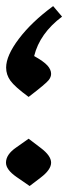

<svg xmlns="http://www.w3.org/2000/svg" viewBox="-20 -622 276 642"><path d="M75.7 -158.2 116.7 -127Q150.9 -101.1 150.9 -78.1Q150.9 -54.7 116.2 -28.3L79.1 0L35.2 -30.3Q0 -54.7 0 -78.1Q0 -105.5 34.2 -128.9ZM157.7 -601.6 187.5 -566.4Q112.8 -510.3 94.2 -434.6Q126.5 -416.5 138.7 -402.8Q150.9 -389.2 150.9 -375Q150.9 -364.7 143.1 -354.5Q133.8 -342.3 75.7 -297.9Q29.3 -332 14.9 -352.1Q0.5 -372.1 0.5 -396Q0.5 -436 43.2 -492.4Q85.9 -548.8 157.7 -601.6Z"/></svg>

Font: ALMAS
Style: Bold
Weight: 700
Designer: ALMAS Font/ by Husham Jawad Kadhim, derived from the Bainsely font by/ Paul James MIller
Foundry: High-Logic / Made with FontCreator
Version: Version 1.411;September 19, 2021;FontCreator 14.0.0.2814 32-